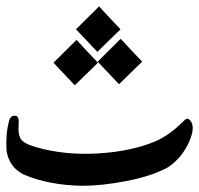

<svg xmlns="http://www.w3.org/2000/svg" viewBox="-156 -539 633 611"><path d="M107.9 52.2Q0 50.8 -80.1 16.6Q-127.4 -6.8 -135.3 -60.1Q-138.2 -115.2 -127 -154.3Q-122.1 -173.3 -105.5 -170.4Q-94.2 -168 -96.7 -141.4Q-99.1 -114.7 -90.8 -98.1Q-81.5 -82 -40 -70.3Q51.3 -44.4 157 -50.8Q262.7 -57.1 339.8 -89.8Q383.3 -109.4 423.8 -149.4Q434.1 -159.7 436 -160.2Q438 -160.6 440.7 -161.4Q443.4 -162.1 444.3 -160.2Q469.2 -142.1 446.8 -89.8Q424.3 -37.6 378.9 -6.8Q327.1 21.5 247.6 36.9Q168 52.2 107.9 52.2ZM153.8 -374 85.9 -445.8Q139.6 -499 159.2 -518.6Q192.9 -481.9 227.5 -445.8Q227.5 -445.8 153.8 -374ZM222.7 -271 154.8 -342.8Q208.5 -396 228 -415.5Q261.7 -378.9 296.4 -342.8Q296.4 -342.8 222.7 -271ZM82 -267.6 14.2 -339.4Q67.9 -392.6 87.4 -412.1Q121.1 -375.5 155.8 -339.4Q155.8 -339.4 82 -267.6Z"/></svg>

Font: Amiri Typewriter
Style: Bold
Weight: 700
Monospace: yes
Designer: Khaled Hosny
Version: Version 1.1